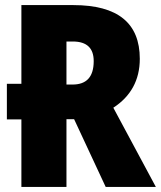

<svg xmlns="http://www.w3.org/2000/svg" viewBox="-20 -734 632 754"><path d="M268 -714H64V-405H7V-265H64V0H241V-266H271L395 0H592L425 -311C493 -355 529 -419 529 -503C529 -643 443 -714 268 -714ZM266 -571C322 -571 348 -544 348 -494C348 -430 318 -402 265 -402H241V-571Z"/></svg>

Font: Noto Sans Condensed Black
Style: Regular
Weight: 900
Width: 3
Designer: Monotype Design Team
Foundry: Monotype Imaging Inc.
Version: Version 2.013